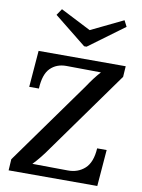

<svg xmlns="http://www.w3.org/2000/svg" viewBox="-102 -1026 809 1094"><g transform="rotate(10 303.0 -478.5)"><path d="M26 0 30 -65 374 -545Q394 -575 411 -597.5Q428 -620 447 -641L246 -643Q190 -643 154.5 -607.5Q119 -572 115 -489H59L76 -700H580L576 -638L238 -166Q216 -134 195 -108Q174 -82 153 -60L357 -58Q416 -57 456 -93Q496 -129 501 -211H556L539 0ZM341 -771H327L141 -920L166 -957L342 -867L528 -957L546 -922Z"/></g></svg>

Font: Lora SemiBold
Style: Italic
Weight: 600
Italic angle: -3°
Designer: Olga Karpushina, Alexei Vanyashin (Cyrillic)
Foundry: Cyreal
Version: Version 3.011; ttfautohint (v1.8.4.7-5d5b)